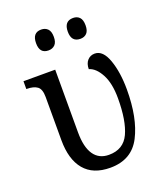

<svg xmlns="http://www.w3.org/2000/svg" viewBox="-139 -840 813 944"><g transform="rotate(-20 268.0 -367.5)"><path d="M95 -200V-426Q95 -467 76 -481Q57 -495 21 -495H19V-536H185V-208Q185 -131 212 -91.5Q239 -52 291 -52Q367 -52 397 -116.5Q427 -181 427 -299Q427 -377 401.5 -424.5Q376 -472 341 -482Q341 -511 356 -527.5Q371 -544 394 -544Q437 -544 460 -479Q483 -414 483 -324Q483 -175 435.5 -82.5Q388 10 276 10Q186 10 140.5 -44.5Q95 -99 95 -200ZM141 -690Q141 -745 187 -745Q208 -745 221 -732Q234 -719 234 -690Q234 -662 221 -649Q208 -636 187 -636Q141 -636 141 -690ZM307 -690Q307 -745 354 -745Q375 -745 387.5 -732Q400 -719 400 -690Q400 -662 387.5 -649Q375 -636 354 -636Q307 -636 307 -690Z"/></g></svg>

Font: Noto Serif Narrow
Style: Regular
Weight: 400
Width: 4
Designer: Monotype Design Team
Foundry: Monotype Imaging Inc.
Version: Version 1.001